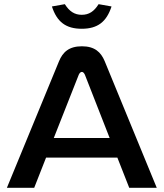

<svg xmlns="http://www.w3.org/2000/svg" viewBox="-20 -901 785 921"><path d="M263 -607 13 0H144L201 -145H543L600 0H732L482 -608C464 -651 434 -679 373 -679C311 -679 281 -651 263 -607ZM229 -870 291 -881C313 -846 338 -830 372 -830C407 -830 431 -846 453 -881L515 -870C491 -796 448 -763 372 -763C296 -763 253 -796 229 -870ZM238 -239 358 -543C363 -554 369 -556 373 -556C376 -556 382 -554 387 -543L506 -239Z"/></svg>

Font: LT Wave Medium
Style: Regular
Weight: 500
Designer: Daniel Lyons
Version: Version 2.5 (Glyphs App)